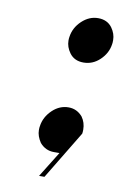

<svg xmlns="http://www.w3.org/2000/svg" viewBox="-69 -505 420 634"><g transform="rotate(10 141.5 -187.5)"><path d="M80.1 -63Q80.1 -72.3 81.1 -76.2Q85.4 -107.9 110.8 -131.8Q134.3 -153.8 164.1 -153.8Q191.9 -153.8 210.9 -131.8Q224.1 -113.3 224.1 -89.8Q224.1 -81.1 223.1 -76.2L125 85.9H106.9L160.2 0H141.1Q113.3 0 94.2 -22Q80.1 -43 80.1 -63ZM125 -371.1Q125 -378.9 126 -383.8Q130.4 -415 154.8 -438Q179.2 -460.9 209 -460.9Q239.7 -460.9 255.9 -439Q270 -419.4 270 -397.9Q270 -387.7 269 -383.8Q264.6 -353 240.2 -330.1Q216.8 -308.1 186 -308.1Q155.3 -308.1 139.2 -330.1Q125 -349.6 125 -371.1Z"/></g></svg>

Font: Hjet
Style: Italic
Weight: 400
Designer: T. Christopher White
Version: Version 1.2